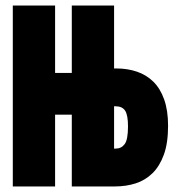

<svg xmlns="http://www.w3.org/2000/svg" viewBox="-20 -670 640 690"><path d="M26 0V-650H178V-408H238V-650H390V-424H398Q438 -424 472 -412.5Q506 -401 531 -376.5Q556 -352 570 -312.5Q584 -273 584 -218Q584 -156 569 -114.5Q554 -73 528 -47.5Q502 -22 467.5 -11Q433 0 394 0H238V-258H178V0ZM390 -136H396Q416 -136 428 -152Q440 -168 440 -216Q440 -257 429.5 -272.5Q419 -288 396 -288H390Z"/></svg>

Font: Source Code Pro Black
Style: Regular
Weight: 900
Monospace: yes
Designer: Paul D. Hunt, Teo Tuominen
Foundry: Adobe Systems Incorporated
Version: Version 2.030;PS 1.000;hotconv 16.6.51;makeotf.lib2.5.65220